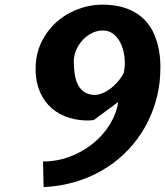

<svg xmlns="http://www.w3.org/2000/svg" viewBox="-20 -779 695 808"><path d="M161 -99.5Q220.5 -99.5 274.5 -120Q328.5 -140.5 371.2 -175Q414 -209.5 442 -255Q470 -300.5 477.5 -350L375 -274Q367 -273 358.5 -272.2Q350 -271.5 341.5 -272Q292.5 -273.5 252 -290.2Q211.5 -307 183.5 -337.2Q155.5 -367.5 141.2 -410.8Q127 -454 130.5 -508.5Q134 -564.5 159.8 -612.2Q185.5 -660 227 -694Q268.5 -728 322.8 -745.5Q377 -763 438.5 -758.5Q491 -754.5 528.2 -737.2Q565.5 -720 590.2 -693.8Q615 -667.5 629 -634.5Q643 -601.5 649 -567Q655 -532.5 655 -498.8Q655 -465 652 -436.5Q645.5 -377.5 626 -322.8Q606.5 -268 575.5 -219.8Q544.5 -171.5 502.2 -131.2Q460 -91 408 -61Q356 -31 294.5 -13Q233 5 163.5 8.5ZM365.5 -380.5Q383.5 -377.5 403.5 -384Q423.5 -390.5 441.8 -403.8Q460 -417 475.5 -435Q491 -453 501 -472.5Q507.5 -504.5 504.2 -535.5Q501 -566.5 490.5 -591Q480 -615.5 462.5 -631.5Q445 -647.5 423 -650Q397.5 -653 373.5 -642.8Q349.5 -632.5 331 -613.8Q312.5 -595 301.2 -569.8Q290 -544.5 290.5 -517Q291 -490.5 294.5 -467.2Q298 -444 306.2 -426Q314.5 -408 329 -396Q343.5 -384 365.5 -380.5Z"/></svg>

Font: B612
Style: Bold Italic
Weight: 700
Italic angle: -10°
Designer: Nicolas Chauveau, Thomas Paillot, Jonathan Favre-Lamarine, Jean-Luc Vinot
Foundry: AIRBUS
Version: Version 1.008